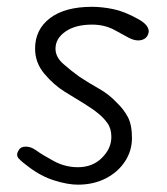

<svg xmlns="http://www.w3.org/2000/svg" viewBox="-20 -520 478 550"><path d="M203 9Q174 9 135.8 -3Q97.5 -15 62 -42Q43.5 -55.5 34 -65.5Q24.5 -75.5 33.5 -89.5Q39 -100 54 -100Q69 -100 84 -89Q101 -76.5 133.8 -58.8Q166.5 -41 203 -41Q245 -41 272 -67.8Q299 -94.5 299 -128Q299 -151.5 287.8 -167.2Q276.5 -183 262 -194.5Q246.5 -207.5 221 -223.2Q195.5 -239 165 -257.5Q134.5 -276.5 107.5 -308.2Q80.5 -340 80.5 -380.5Q80.5 -435.5 123.2 -468Q166 -500.5 243.5 -500.5Q272 -500.5 304.8 -493.8Q337.5 -487 376.5 -465Q396.5 -454 403 -441.8Q409.5 -429.5 402 -417Q395.5 -406.5 381 -404.5Q366.5 -402.5 348.5 -412Q336 -419 307.8 -434.2Q279.5 -449.5 243.5 -449.5Q196.5 -449.5 167.8 -429.8Q139 -410 139 -380.5Q139 -356.5 161.5 -336.8Q184 -317 207 -300.5Q237.5 -280.5 264.8 -265.2Q292 -250 315 -225.5Q334 -207.5 346 -185.2Q358 -163 358 -124.5Q358 -88 338 -57.5Q318 -27 283 -9Q248 9 203 9Z"/></svg>

Font: Edu AU VIC WA NT Hand
Style: Regular
Weight: 400
Designer: Tina and Corey Anderson, Eben Sorkin, Mirko Velimirovic
Foundry: Google for Education
Version: Version 1.001